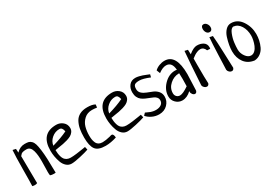

<svg xmlns="http://www.w3.org/2000/svg" viewBox="26 -1512 3369 2375"><g transform="rotate(-30 1710.0 -324.5)"><path d="M106.4 -390.6 110.4 -3.9Q95.7 3.9 75.2 3.9Q59.6 3.9 40 -1Q43 -62.5 43.9 -243.2Q44.9 -423.8 51.8 -510.7L95.7 -501L98.6 -446.3Q150.4 -501 217.8 -501Q252 -501 272.5 -496.1Q293 -491.2 312 -472.2Q331.1 -453.1 340.8 -421.9Q350.6 -390.6 358.4 -332.5Q366.2 -274.4 369.6 -196.8Q373 -119.1 374 -1Q368.2 1 351.6 1Q316.4 1 296.9 -7.8Q293 -23.4 293 -59.6Q293 -78.1 294.4 -129.4Q295.9 -180.7 295.9 -209Q295.9 -255.9 292.5 -291Q289.1 -326.2 279.8 -360.4Q270.5 -394.5 251.5 -413.1Q232.4 -431.6 204.1 -431.6Q171.9 -431.6 153.8 -426.8Q135.7 -421.9 128.4 -415Q121.1 -408.2 106.4 -390.6Z M846.7 -94.7 856.4 -51.8Q813.5 -36.1 729 -17.1Q644.5 2 603.5 2Q561.5 2 530.3 -25.9Q499 -53.7 483.4 -97.2Q467.8 -140.6 460.4 -183.1Q453.1 -225.6 453.1 -266.6Q453.1 -510.7 673.8 -510.7Q726.6 -510.7 766.6 -477.1Q806.6 -443.4 806.6 -389.6Q806.6 -360.4 790.5 -337.9Q774.4 -315.4 751.5 -302.2Q728.5 -289.1 692.9 -278.3Q657.2 -267.6 629.9 -262.7Q602.5 -257.8 564.5 -252Q526.4 -246.1 511.7 -243.2Q512.7 -214.8 515.1 -193.4Q517.6 -171.9 524.9 -147Q532.2 -122.1 544.4 -106Q556.6 -89.8 578.1 -79.1Q599.6 -68.4 628.9 -68.4Q664.1 -68.4 714.8 -74.7Q765.6 -81.1 805.2 -87.9Q844.7 -94.7 846.7 -94.7ZM515.6 -303.7Q648.4 -341.8 733.4 -383.8Q726.6 -416 714.8 -430.7Q703.1 -445.3 679.7 -445.3Q620.1 -445.3 571.8 -404.3Q523.4 -363.3 515.6 -303.7Z M1224.6 -484.4 1219.7 -442.4Q1178.7 -448.2 1149.4 -448.2Q1082 -448.2 1038.1 -407.7Q994.1 -367.2 978 -312Q961.9 -256.8 961.9 -189.5Q961.9 -158.2 965.8 -133.8Q969.7 -109.4 980 -85.9Q990.2 -62.5 1012.2 -49.3Q1034.2 -36.1 1066.4 -36.1Q1109.4 -36.1 1175.8 -52.7Q1196.3 -60.5 1208 -60.5Q1231.4 -60.5 1236.3 -5.9Q1150.4 21.5 1077.1 21.5Q970.7 21.5 933.1 -30.8Q895.5 -83 895.5 -200.2Q895.5 -268.6 904.8 -319.8Q914.1 -371.1 937.5 -415.5Q960.9 -460 1005.4 -483.4Q1049.8 -506.8 1114.3 -506.8Q1186.5 -506.8 1224.6 -484.4Z M1644.5 -94.7 1654.3 -51.8Q1611.3 -36.1 1526.9 -17.1Q1442.4 2 1401.4 2Q1359.4 2 1328.1 -25.9Q1296.9 -53.7 1281.2 -97.2Q1265.6 -140.6 1258.3 -183.1Q1251 -225.6 1251 -266.6Q1251 -510.7 1471.7 -510.7Q1524.4 -510.7 1564.5 -477.1Q1604.5 -443.4 1604.5 -389.6Q1604.5 -360.4 1588.4 -337.9Q1572.3 -315.4 1549.3 -302.2Q1526.4 -289.1 1490.7 -278.3Q1455.1 -267.6 1427.7 -262.7Q1400.4 -257.8 1362.3 -252Q1324.2 -246.1 1309.6 -243.2Q1310.5 -214.8 1313 -193.4Q1315.4 -171.9 1322.8 -147Q1330.1 -122.1 1342.3 -106Q1354.5 -89.8 1376 -79.1Q1397.5 -68.4 1426.8 -68.4Q1461.9 -68.4 1512.7 -74.7Q1563.5 -81.1 1603 -87.9Q1642.6 -94.7 1644.5 -94.7ZM1313.5 -303.7Q1446.3 -341.8 1531.2 -383.8Q1524.4 -416 1512.7 -430.7Q1501 -445.3 1477.5 -445.3Q1418 -445.3 1369.6 -404.3Q1321.3 -363.3 1313.5 -303.7Z M1994.1 -470.7 1984.4 -431.6Q1889.6 -470.7 1836.9 -470.7Q1790 -470.7 1771 -456.5Q1752 -442.4 1752 -396.5Q1752 -359.4 1778.8 -335Q1805.7 -310.5 1843.8 -296.4Q1881.8 -282.2 1920.4 -266.1Q1959 -250 1985.8 -218.8Q2012.7 -187.5 2012.7 -141.6Q2012.7 -79.1 1966.8 -32.2Q1920.9 14.6 1847.7 15.6Q1793.9 15.6 1747.1 -6.8Q1700.2 -29.3 1672.9 -63.5L1701.2 -92.8Q1712.9 -87.9 1735.8 -77.1Q1758.8 -66.4 1768.6 -63Q1778.3 -59.6 1797.4 -55.7Q1816.4 -51.8 1837.9 -51.8Q1883.8 -51.8 1913.1 -72.3Q1942.4 -92.8 1942.4 -129.9Q1942.4 -154.3 1928.7 -171.4Q1915 -188.5 1892.6 -199.2Q1870.1 -210 1843.3 -219.7Q1816.4 -229.5 1789.6 -241.7Q1762.7 -253.9 1740.2 -271Q1717.8 -288.1 1704.1 -317.4Q1690.4 -346.7 1690.4 -386.7Q1690.4 -445.3 1722.2 -484.9Q1753.9 -524.4 1811.5 -524.4Q1834 -524.4 1862.3 -517.6Q1890.6 -510.7 1907.2 -504.9Q1923.8 -499 1956.5 -485.8Q1989.3 -472.7 1994.1 -470.7Z M2107.4 -421.9 2087.9 -471.7Q2113.3 -497.1 2152.3 -512.2Q2191.4 -527.3 2229.5 -527.3Q2394.5 -527.3 2394.5 -242.2Q2394.5 -203.1 2390.1 -127Q2385.7 -50.8 2385.7 -12.7Q2377.9 17.6 2355.5 17.6Q2337.9 17.6 2323.2 0Q2308.6 -17.6 2308.6 -39.1Q2308.6 -45.9 2309.6 -48.8Q2249 9.8 2180.7 9.8Q2128.9 9.8 2090.3 -27.8Q2051.8 -65.4 2051.8 -119.1Q2051.8 -210 2122.6 -283.2Q2193.4 -356.4 2283.2 -356.4Q2287.1 -356.4 2291 -356Q2294.9 -355.5 2300.3 -354.5Q2305.7 -353.5 2308.6 -353.5Q2300.8 -467.8 2217.8 -467.8Q2168.9 -467.8 2107.4 -421.9ZM2311.5 -116.2Q2313.5 -184.6 2313.5 -219.7Q2313.5 -249 2311.5 -301.8H2303.7Q2234.4 -300.8 2177.2 -250Q2120.1 -199.2 2120.1 -127Q2120.1 -95.7 2139.2 -77.1Q2158.2 -58.6 2185.5 -58.6Q2228.5 -58.6 2311.5 -116.2Z M2795.9 -372.1 2752.9 -375Q2732.4 -429.7 2683.6 -429.7Q2662.1 -429.7 2638.2 -419.9Q2614.3 -410.2 2598.6 -399.9Q2583 -389.6 2557.6 -370.1Q2557.6 -356.4 2557.1 -281.2Q2556.6 -206.1 2558.1 -114.3Q2559.6 -22.5 2561.5 -15.6Q2552.7 13.7 2527.3 13.7Q2509.8 13.7 2493.7 -0.5Q2477.5 -14.6 2473.6 -35.2Q2492.2 -348.6 2506.8 -508.8L2550.8 -499L2553.7 -433.6Q2622.1 -490.2 2670.9 -490.2Q2724.6 -490.2 2761.2 -465.8Q2797.9 -441.4 2797.9 -394.5Q2797.9 -379.9 2795.9 -372.1Z M2858.4 -502 2903.3 -492.2Q2911.1 -412.1 2917 -240.7Q2922.9 -69.3 2924.8 -28.3Q2916 2 2890.6 2Q2873 2 2856.9 -12.2Q2840.8 -26.4 2836.9 -46.9Q2838.9 -86.9 2844.7 -255.4Q2850.6 -423.8 2858.4 -502ZM2872.1 -676.8Q2898.4 -676.8 2916 -653.8Q2933.6 -630.9 2933.6 -601.6Q2933.6 -580.1 2923.3 -566.9Q2913.1 -553.7 2895.5 -553.7Q2868.2 -553.7 2852.5 -576.2Q2836.9 -598.6 2836.9 -628.9Q2836.9 -650.4 2846.2 -663.6Q2855.5 -676.8 2872.1 -676.8Z M3013.7 -208Q3013.7 -247.1 3022 -294.9Q3030.3 -342.8 3046.9 -395.5Q3063.5 -448.2 3096.7 -483.4Q3129.9 -518.6 3173.8 -518.6Q3267.6 -518.6 3324.2 -434.1Q3380.9 -349.6 3380.9 -246.1Q3380.9 -202.1 3371.6 -158.7Q3362.3 -115.2 3342.8 -73.2Q3323.2 -31.2 3286.6 -3.4Q3250 24.4 3201.2 28.3Q3111.3 16.6 3062.5 -48.3Q3013.7 -113.3 3013.7 -208ZM3179.7 -467.8Q3145.5 -463.9 3122.1 -405.3Q3098.6 -346.7 3091.8 -291.5Q3085 -236.3 3085 -194.3Q3085 -139.6 3118.7 -93.3Q3152.3 -46.9 3194.3 -46.9Q3224.6 -46.9 3249 -70.3Q3273.4 -93.8 3287.6 -128.4Q3301.8 -163.1 3309.1 -198.2Q3316.4 -233.4 3316.4 -260.7Q3316.4 -340.8 3280.3 -400.4Q3244.1 -460 3179.7 -467.8Z"/></g></svg>

Font: Neucha
Style: Regular
Weight: 400
Designer: Jovanny Lemonad
Foundry: Jovanny Lemonad
Version: Version 001.001